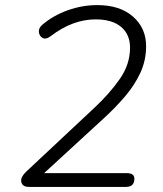

<svg xmlns="http://www.w3.org/2000/svg" viewBox="-20 -733 640 753"><path d="M94 0Q63 0 63 -26Q63 -41 84 -61L351 -311Q410 -366 450 -423.5Q490 -481 490 -546Q490 -598 455 -627.5Q420 -657 355 -657Q311 -657 267 -641Q223 -625 177 -590Q159 -577 146.5 -584.5Q134 -592 132.5 -607.5Q131 -623 146 -636Q190 -673 246.5 -693Q303 -713 362 -713Q450 -713 501.5 -668Q553 -623 553 -552Q553 -496 530.5 -447.5Q508 -399 470.5 -355Q433 -311 386 -268L153 -54H477Q507 -54 507 -32Q507 0 474 0Z"/></svg>

Font: Nunito Light
Style: Italic
Weight: 300
Italic angle: -9°
Designer: Vernon Adams
Foundry: Vernon Adams
Version: Version 3.601; ttfautohint (v1.8.2.53-6de2)